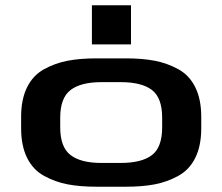

<svg xmlns="http://www.w3.org/2000/svg" viewBox="-20 -707 842 727"><path d="M208 -261V-225Q208 -150 247 -120Q286 -90 364 -90H437Q516 -90 555 -119.5Q594 -149 594 -225V-261Q594 -337 555 -366.5Q516 -396 437 -396H364Q286 -396 247 -366Q208 -336 208 -261ZM457 0H346Q283 0 236 -9Q189 -18 147 -41Q105 -64 82.5 -109.5Q60 -155 60 -221V-265Q60 -331 82.5 -376.5Q105 -422 147 -445Q189 -468 236 -477Q283 -486 346 -486H457Q519 -486 566 -477Q613 -468 655 -445Q697 -422 719.5 -376.5Q742 -331 742 -265V-221Q742 -155 719.5 -109.5Q697 -64 655 -41Q613 -18 566 -9Q519 0 457 0ZM476 -687V-539H328V-687Z"/></svg>

Font: Aneo
Style: Bold
Weight: 700
Designer: Anastasios Pappas
Foundry: Anastasios Pappas
Version: Version 1.000